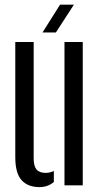

<svg xmlns="http://www.w3.org/2000/svg" viewBox="-20 -776 420 804"><path d="M44 -118V-600H121V-112.5Q121 -80.5 133 -66.2Q145 -52 171.5 -52Q188.5 -52 205.5 -60V-14Q180.5 7.5 145.5 7.5Q96.5 7.5 70.2 -21.8Q44 -51 44 -118ZM250 0V-600H326.5V0ZM158 -640 231.5 -756.5H289.5L214 -640Z"/></svg>

Font: Big Shoulders Stencil Display Medium
Style: Regular
Weight: 500
Designer: Patric King
Foundry: XO Type Co
Version: Version 1.000